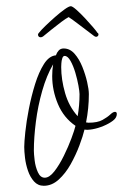

<svg xmlns="http://www.w3.org/2000/svg" viewBox="-20 -582 396 618"><path d="M121 16Q102 16 89.5 2Q77 -12 70 -32.5Q63 -53 60.5 -74Q58 -95 58 -109Q58 -124 61.5 -157.5Q65 -191 73 -232Q81 -273 93 -311.5Q105 -350 121.5 -376Q138 -402 160 -404Q163 -413 169 -419.5Q175 -426 185 -426Q205 -426 220 -409Q235 -392 245 -367Q255 -342 260.5 -318Q266 -294 266 -279Q266 -233 257 -188L265 -187Q294 -187 310 -196Q326 -205 335 -213.5Q344 -222 350 -222Q356 -222 356 -215Q356 -203 343.5 -193.5Q331 -184 313 -176.5Q295 -169 278 -166Q261 -163 252 -165Q247 -144 235.5 -113.5Q224 -83 207.5 -53.5Q191 -24 169 -4Q147 16 121 16ZM230 -208Q236 -243 236 -279Q236 -287 232.5 -306.5Q229 -326 222.5 -348Q216 -370 207 -386Q198 -402 188 -402Q183 -402 180.5 -394.5Q178 -387 177.5 -378Q177 -369 177 -366Q177 -326 189.5 -282.5Q202 -239 230 -208ZM124 -10Q139 -10 155 -30.5Q171 -51 185.5 -80.5Q200 -110 210 -137Q220 -164 223 -177Q185 -203 166.5 -247Q148 -291 148 -337Q148 -357 151 -375Q130 -339 116 -290Q102 -241 95.5 -190Q89 -139 89 -97Q89 -87 91.5 -66Q94 -45 102 -27.5Q110 -10 124 -10ZM111 -462Q105 -462 103 -467Q101 -472 105 -476Q112 -485 126.5 -499Q141 -513 157.5 -527.5Q174 -542 188 -552Q202 -562 208 -562Q213 -562 226 -550.5Q239 -539 253.5 -523.5Q268 -508 279.5 -494.5Q291 -481 294 -476Q297 -475 297 -471Q297 -467 293 -464.5Q289 -462 283 -466Q259 -484 235.5 -502Q212 -520 201 -527Q193 -523 177.5 -511.5Q162 -500 146 -487Q130 -474 119 -465Q115 -462 111 -462Z"/></svg>

Font: Licorice
Style: Regular
Weight: 400
Designer: Robert E. Leuschke
Foundry: Robert E. Leuschke
Version: Version 1.010; ttfautohint (v1.8.3)